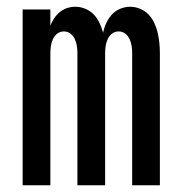

<svg xmlns="http://www.w3.org/2000/svg" viewBox="-20 -548 540 568"><path d="M47 0V-520H129V-472Q133 -483 140 -493.5Q147 -504 156.5 -512Q166 -520 178 -524Q190 -528 203 -528Q218 -528 232.5 -522Q247 -516 257.5 -505Q268 -494 274.5 -480Q281 -466 285 -451Q288 -466 294.5 -480Q301 -494 311 -505Q321 -516 335.5 -522Q350 -528 365 -528Q380 -528 394.5 -522Q409 -516 419.5 -505Q430 -494 436.5 -480Q443 -466 446.5 -451Q450 -436 451.5 -420.5Q453 -405 453 -390V0H371V-390Q371 -401 369.5 -411.5Q368 -422 363.5 -432Q359 -442 350.5 -448.5Q342 -455 331 -455Q320 -455 311.5 -448.5Q303 -442 298.5 -432Q294 -422 292.5 -411.5Q291 -401 291 -390V0H209V-390Q209 -401 207.5 -411.5Q206 -422 201.5 -432Q197 -442 188.5 -448.5Q180 -455 169 -455Q158 -455 149.5 -448.5Q141 -442 136.5 -432Q132 -422 130.5 -411.5Q129 -401 129 -390V0Z"/></svg>

Font: Iosevka Custom Medium
Style: Regular
Weight: 500
Monospace: yes
Designer: Belleve Invis
Foundry: Belleve Invis
Version: Version 32.5.0; ttfautohint (v1.8.4)